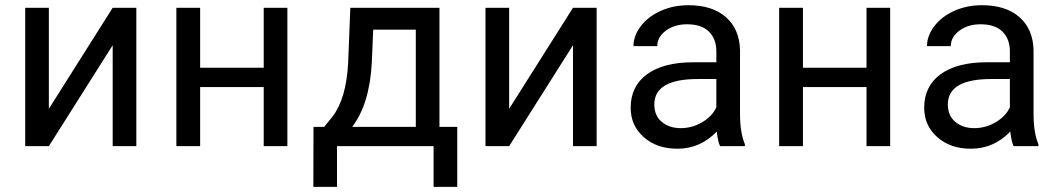

<svg xmlns="http://www.w3.org/2000/svg" viewBox="-20 -558 4039 733"><path d="M410.2 -528.3H500.5V0H410.2V-385.3L166.5 0H76.2V-528.3H166.5V-142.6Z M1077.1 0H986.8V-225.6H744.1V0H653.3V-528.3H744.1V-299.3H986.8V-528.3H1077.1Z M1217.8 -73.7 1249 -112.3Q1301.8 -180.7 1309.1 -317.4L1317.4 -528.3H1657.7V-73.7H1725.6V155.3H1635.3V0H1266.6V155.3H1176.3L1176.8 -73.7ZM1324.7 -73.7H1567.4V-444.8H1404.8L1399.4 -318.8Q1391.1 -161.1 1324.7 -73.7Z M2167.5 -528.3H2257.8V0H2167.5V-385.3L1923.8 0H1833.5V-528.3H1923.8V-142.6Z M2729 0Q2721.2 -15.6 2716.3 -55.7Q2653.3 9.8 2565.9 9.8Q2487.8 9.8 2437.7 -34.4Q2387.7 -78.6 2387.7 -146.5Q2387.7 -229 2450.4 -274.7Q2513.2 -320.3 2627 -320.3H2714.8V-361.8Q2714.8 -409.2 2686.5 -437.3Q2658.2 -465.3 2603 -465.3Q2554.7 -465.3 2522 -440.9Q2489.3 -416.5 2489.3 -381.8H2398.4Q2398.4 -421.4 2426.5 -458.3Q2454.6 -495.1 2502.7 -516.6Q2550.8 -538.1 2608.4 -538.1Q2699.7 -538.1 2751.5 -492.4Q2803.2 -446.8 2805.2 -366.7V-123.5Q2805.2 -50.8 2823.7 -7.8V0ZM2579.1 -68.8Q2621.6 -68.8 2659.7 -90.8Q2697.8 -112.8 2714.8 -147.9V-256.3H2644Q2478 -256.3 2478 -159.2Q2478 -116.7 2506.3 -92.8Q2534.7 -68.8 2579.1 -68.8Z M3378.4 0H3288.1V-225.6H3045.4V0H2954.6V-528.3H3045.4V-299.3H3288.1V-528.3H3378.4Z M3849.6 0Q3841.8 -15.6 3836.9 -55.7Q3773.9 9.8 3686.5 9.8Q3608.4 9.8 3558.3 -34.4Q3508.3 -78.6 3508.3 -146.5Q3508.3 -229 3571 -274.7Q3633.8 -320.3 3747.6 -320.3H3835.4V-361.8Q3835.4 -409.2 3807.1 -437.3Q3778.8 -465.3 3723.6 -465.3Q3675.3 -465.3 3642.6 -440.9Q3609.9 -416.5 3609.9 -381.8H3519Q3519 -421.4 3547.1 -458.3Q3575.2 -495.1 3623.3 -516.6Q3671.4 -538.1 3729 -538.1Q3820.3 -538.1 3872.1 -492.4Q3923.8 -446.8 3925.8 -366.7V-123.5Q3925.8 -50.8 3944.3 -7.8V0ZM3699.7 -68.8Q3742.2 -68.8 3780.3 -90.8Q3818.4 -112.8 3835.4 -147.9V-256.3H3764.6Q3598.6 -256.3 3598.6 -159.2Q3598.6 -116.7 3627 -92.8Q3655.3 -68.8 3699.7 -68.8Z"/></svg>

Font: Roboto-ThirdPerson-AD3FC
Style: ThirdPerson-AD3FC
Weight: 400
Designer: Google
Version: Version 2.137; 2017